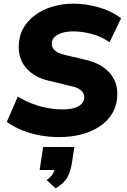

<svg xmlns="http://www.w3.org/2000/svg" viewBox="-20 -736 691 1046"><path d="M303 11Q252 11 200.5 2Q149 -7 102.5 -25.5Q56 -44 17 -72L77 -210Q118 -185 160 -169.5Q202 -154 243 -147Q284 -140 321 -140Q359 -140 385 -148Q411 -156 425 -171Q439 -186 439 -205Q439 -221 431 -233Q423 -245 406 -254Q389 -263 362 -268L247 -296Q171 -313 126.5 -361Q82 -409 82 -480Q82 -537 106 -580.5Q130 -624 172 -654.5Q214 -685 268 -700.5Q322 -716 381 -716Q446 -716 515 -697Q584 -678 640 -637L577 -506Q531 -538 478 -551.5Q425 -565 380 -565Q343 -565 316.5 -556.5Q290 -548 276 -533Q262 -518 262 -499Q262 -476 279 -461Q296 -446 332 -437L447 -410Q529 -391 574 -342.5Q619 -294 619 -226Q619 -166 593.5 -121.5Q568 -77 523.5 -47.5Q479 -18 422 -3.5Q365 11 303 11ZM283 290 234 245Q258 228 268 210.5Q278 193 282 170L313 190H196L215 65H385L372 150Q365 196 347.5 229Q330 262 283 290Z"/></svg>

Font: Nunito Sans 12pt Black
Style: Italic
Weight: 900
Italic angle: -9°
Designer: Vernon Adams
Foundry: Vernon Adams
Version: Version 3.101;gftools[0.9.27]